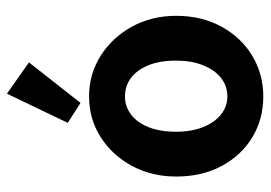

<svg xmlns="http://www.w3.org/2000/svg" viewBox="-130 -620 761 540"><g transform="rotate(-90 250.0 -349.5)"><path d="M249 11Q186 11 135 -19.5Q84 -50 54 -105.5Q24 -161 24 -234Q24 -303 54 -358.5Q84 -414 135 -446.5Q186 -479 249 -479Q312 -479 363.5 -446.5Q415 -414 445.5 -358.5Q476 -303 476 -234Q476 -162 445.5 -106.5Q415 -51 363.5 -20Q312 11 249 11ZM249 -90Q279 -90 301.5 -108Q324 -126 337 -158.5Q350 -191 350 -234Q350 -280 337 -312Q324 -344 301.5 -361Q279 -378 249 -378Q221 -378 198.5 -361Q176 -344 163 -312Q150 -280 150 -234Q150 -191 163 -158.5Q176 -126 198.5 -108Q221 -90 249 -90ZM231 -503 175 -539 257 -710 345 -648Z"/></g></svg>

Font: Inconsolata ExtraBold
Style: Regular
Weight: 800
Designer: Raph Levien, Cyreal, Brenton Simpson
Foundry: Raph Levien, Cyreal, Google
Version: Version 3.001